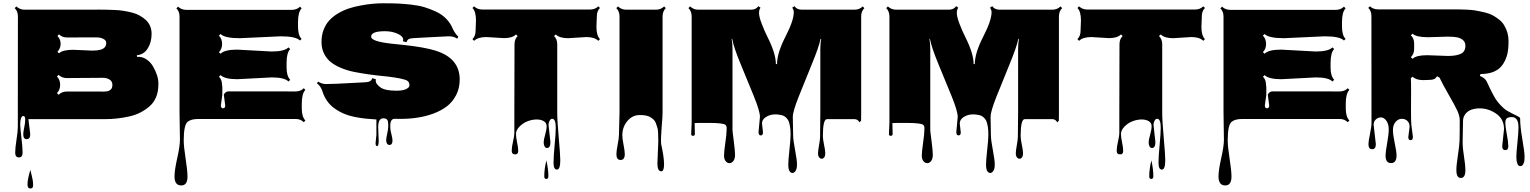

<svg xmlns="http://www.w3.org/2000/svg" viewBox="-20 -708 9093 1141"><path d="M148.9 0 159.7 89.4Q159.7 119.1 138.9 119.1Q118.2 119.1 118.2 89.8Q118.2 76.2 124 49.3Q129.9 22.5 129.9 2Q129.9 -18.6 118.2 -18.6Q108.9 -18.6 104.5 -4.2Q100.1 10.3 100.1 31Q100.1 51.8 107.2 110.6Q114.3 169.4 114.3 198.5Q114.3 227.5 92.3 227.5Q70.3 227.5 70.3 199.5Q70.3 171.4 78.1 121.8Q85.9 72.3 85.9 47.4L86.4 -610.8Q86.4 -641.1 67.4 -659.7L77.1 -669.9Q97.7 -650.4 126 -650.4H539.1Q546.4 -650.4 564.9 -650.9Q583.5 -651.4 608.9 -650.4Q634.3 -649.4 660.9 -648.7Q687.5 -647.9 714.1 -643.6Q740.7 -639.2 765.1 -633.1Q789.6 -627 810.5 -615.2Q831.5 -603.5 847.2 -588.9Q880.9 -556.6 880.9 -506.8Q880.9 -457 857.9 -420.2Q835 -383.3 793.5 -379.9L794.4 -370.1Q823.2 -372.6 848.1 -356.7Q873 -340.8 888.7 -314.5Q921.4 -258.8 921.4 -210.9Q921.4 -163.1 907.5 -130.4Q893.6 -97.7 868.7 -76.2Q843.8 -54.7 813.5 -39.1Q783.2 -23.4 746.1 -15.6Q675.3 0 605.5 0ZM318.4 -253.4Q337.4 -234.4 337.4 -204.1Q337.4 -173.8 318.4 -154.8L328.1 -144.5Q347.7 -164.1 377 -164.1H568.8Q572.3 -164.1 583.5 -163.8Q594.7 -163.6 599.4 -163.8Q604 -164.1 613.5 -165Q623 -166 627.7 -168.7Q632.3 -171.4 637.7 -175.8Q647.9 -183.1 647.9 -204.1Q647.9 -225.1 630.9 -235.4Q613.8 -245.6 591.8 -245.6L377 -244.1Q347.2 -244.1 328.1 -263.2ZM414.6 -412.1 528.8 -407.2Q587.4 -407.2 603.5 -428.2Q611.3 -438.5 611.3 -451.9Q611.3 -465.3 600.6 -473.1Q582.5 -485.8 553.2 -485.8L377 -485.4Q350.1 -485.4 330.6 -503.9L321.3 -494.1Q340.3 -475.1 340.3 -447.8Q340.3 -420.4 321.3 -400.4L330.6 -391.1Q352.1 -412.1 414.6 -412.1ZM143.6 388.2Q143.6 363.8 151.1 335.4Q158.7 307.1 160.2 300.8Q161.6 308.1 166.7 327.9Q171.9 347.7 174.3 361.6Q176.8 375.5 176.8 393.8Q176.8 412.1 160.2 412.1Q143.6 412.1 143.6 388.2Z M1318.4 -81.1 1310.5 -141.6V-147Q1320.8 -165 1338.4 -165L1736.8 -164.6Q1766.6 -164.6 1785.2 -183.6L1794.9 -173.8Q1773.4 -152.3 1773.4 -91.8Q1773.4 -91.8 1773.4 -63.5Q1773.4 -14.2 1794.9 8.3L1785.2 18.1Q1766.1 -1 1736.8 -1H1159.2Q1115.7 -1 1095.2 15.6Q1071.8 35.2 1071.8 126Q1071.8 162.6 1083 234.1Q1094.2 305.7 1094.2 341.8Q1094.2 394 1057.1 394Q1017.1 394 1017.1 340.3Q1017.1 303.7 1033.2 231.9Q1049.3 160.2 1049.3 123L1046.9 -40.5V-609.9Q1046.9 -640.1 1028.3 -658.2L1038.1 -668.5Q1058.1 -649.4 1086.9 -649.4H1713.9Q1743.7 -649.4 1762.7 -668.5L1772.5 -658.2Q1751 -636.7 1751 -577.1V-549.8Q1751 -497.6 1772.5 -476.6L1762.7 -467.3Q1738.3 -492.2 1647.9 -492.2L1405.3 -481Q1315.4 -481 1291 -505.9L1280.8 -496.1Q1299.8 -477.5 1299.8 -447Q1299.8 -416.5 1280.8 -397.9L1291 -388.7Q1314.5 -413.1 1389.6 -413.1L1594.2 -401.9Q1669.9 -401.9 1694.3 -426.3L1704.6 -416.5Q1683.1 -395 1683.1 -334V-306.6Q1683.1 -256.3 1704.6 -233.9L1694.3 -223.6Q1670.9 -248 1595.2 -248L1390.6 -237.3Q1315.4 -237.3 1291 -261.7L1281.2 -252Q1295.9 -237.3 1298.3 -217Q1300.8 -196.8 1301.3 -188.2Q1301.8 -179.7 1301.3 -161.9Q1300.8 -144 1300.8 -140.6L1292.5 -82Q1292.5 -64.5 1305.4 -64.5Q1318.4 -64.5 1318.4 -81.1Z M2211.9 142.6 2216.8 93.3V2Q2085.4 -4.9 2020.5 -33.9Q1955.6 -63 1924.8 -106.9Q1906.2 -132.8 1896.2 -164.8Q1886.2 -196.8 1863.3 -212.9L1870.6 -223.1Q1892.6 -208.5 1918.2 -208.5Q1943.8 -208.5 1983.9 -210.4Q2023.9 -212.4 2074.2 -215.1Q2124.5 -217.8 2146 -218.8Q2167.5 -219.7 2177.7 -224.9Q2188 -230 2192.4 -243.7L2214.4 -236.3Q2212.9 -232.4 2212.9 -226.1Q2212.9 -210 2239.7 -189.5Q2266.6 -168.9 2336.9 -168.9Q2384.3 -168.9 2404.3 -185.1Q2413.1 -192.4 2413.1 -202.6Q2413.1 -226.6 2386.7 -234.4Q2360.4 -242.2 2323 -247.8Q2285.6 -253.4 2248.3 -256.8Q2210.9 -260.3 2167.5 -266.6Q2124 -272.9 2085.4 -280.5Q2046.9 -288.1 2010.5 -302.7Q1974.1 -317.4 1948.2 -337.2Q1922.4 -356.9 1906.5 -387.9Q1890.6 -418.9 1890.6 -458.5Q1890.6 -498 1903.1 -530.8Q1915.5 -563.5 1937 -586.9Q1958.5 -610.4 1989 -628.4Q2019.5 -646.5 2053 -657.7Q2086.4 -668.9 2126 -675.8Q2194.8 -688.5 2255.9 -688.5Q2316.9 -688.5 2348.9 -686.8Q2380.9 -685.1 2424.1 -680.4Q2467.3 -675.8 2502.2 -665.3Q2537.1 -654.8 2571.3 -638.7Q2642.6 -605.5 2671.4 -535.6Q2683.1 -510.7 2703.6 -489.3L2697.3 -478Q2676.8 -492.2 2649.9 -492.2H2643.6Q2604.5 -490.7 2532 -486.6Q2459.5 -482.4 2438.7 -481.4Q2418 -480.5 2408.9 -475.6Q2399.9 -470.7 2396 -457L2374.5 -462.9Q2376 -467.3 2376 -472.2Q2376 -492.7 2342.8 -507.6Q2309.6 -522.5 2267.6 -522.5Q2185.5 -522.5 2185.5 -490.2Q2185.5 -461.4 2308.6 -448.2Q2337.4 -444.8 2374 -441.4Q2501.5 -428.2 2569.3 -406.7Q2711.9 -361.8 2711.9 -235.4Q2711.9 -183.6 2690.4 -142.3Q2668.9 -101.1 2634.5 -75.2Q2600.1 -49.3 2553.2 -32.2Q2468.8 -1.5 2360.4 -1.5Q2331.1 -1.5 2325.7 -2Q2299.3 -2 2299.3 38.6V50.3Q2299.3 63.5 2305.9 89.1Q2312.5 114.7 2312.5 127.4Q2312.5 153.3 2294.4 153.3Q2285.2 153.3 2280 145.5Q2274.9 137.7 2274.9 126Q2274.9 114.3 2281 86.2Q2287.1 58.1 2287.1 45.4Q2287.1 32.7 2286.9 27.6Q2286.6 22.5 2285.4 14.9Q2284.2 7.3 2281.2 3.9Q2274.4 -4.9 2257.8 -4.9Q2227.5 -4.9 2227.5 47.9L2230.5 127.9Q2230.5 160.2 2221.2 160.2Q2211.9 160.2 2211.9 142.6Z M2806.2 -523.9 2808.6 -586.4Q2808.6 -640.1 2787.6 -660.6L2797.4 -670.4Q2816.9 -651.4 2845.7 -651.4H3486.8Q3516.6 -651.4 3535.6 -670.4L3545.4 -660.6Q3526.9 -642.1 3526.9 -611.8L3524.4 -549.3Q3524.4 -496.6 3545.4 -475.6L3535.6 -465.3Q3513.7 -487.8 3464.4 -487.8L3356.4 -481Q3305.2 -481 3282.7 -503.4L3272.5 -493.7Q3291.5 -475.1 3291.5 -444.8V-39.6Q3291.5 11.2 3300.5 111.8Q3309.6 212.4 3309.6 244.1Q3309.6 299.8 3289.6 299.8Q3269.5 299.8 3269.5 260.3Q3269.5 220.7 3276.1 153.1Q3282.7 85.4 3282.7 51.3Q3282.7 -2 3261.7 -2Q3251.5 -2 3245.6 10.3Q3239.7 22.5 3239.7 34.2L3251 136.2Q3251 171.4 3231 171.4Q3220.7 171.4 3215.8 161.1Q3210.9 150.9 3210.9 137.2Q3210.9 123.5 3219.7 92.5Q3228.5 61.5 3228.5 42Q3228.5 22.5 3211.7 12.2Q3194.8 2 3169.2 2Q3143.6 2 3116 12.2Q3088.4 22.5 3067.4 44.2Q3046.4 65.9 3046.4 87.2Q3046.4 108.4 3053 138.7Q3059.6 168.9 3059.6 189.2Q3059.6 209.5 3041.5 209.5Q3021 209.5 3021 187.7Q3021 166 3028.8 132.8Q3036.6 99.6 3036.6 83V-43.9Q3037.6 -311.5 3037.6 -444.8Q3037.6 -475.6 3056.2 -493.7L3046.4 -503.4Q3024.9 -481.4 2975.1 -481.4L2870.1 -487.8Q2819.8 -487.8 2797.4 -465.3L2787.6 -475.6Q2806.2 -494.1 2806.2 -523.9ZM3227.1 245.1Q3238.8 298.8 3238.8 338.4Q3238.8 355.5 3226.6 355.5Q3214.4 355.5 3214.4 339.8Q3214.4 295.9 3227.1 245.1Z M3886.7 263.2 3892.1 133.3Q3892.1 70.3 3887.5 53.7Q3882.8 37.1 3877.9 24.4Q3873 11.7 3865.2 3.9Q3857.4 -3.9 3846.7 -10.7Q3826.2 -24.4 3782.2 -24.4Q3738.3 -24.4 3708.3 11.2Q3678.2 46.9 3678.2 96.7Q3678.2 115.2 3685.5 152.1Q3692.9 189 3692.9 207.5Q3692.9 242.7 3668 242.7Q3643.1 242.7 3643.1 208.5Q3643.1 189.5 3650.6 151.4Q3658.2 113.3 3658.2 93.8L3661.6 -37.1V-610.8Q3661.6 -641.1 3642.6 -659.7L3652.3 -669.9Q3672.9 -650.4 3701.2 -650.4H3877.9Q3907.2 -650.4 3926.8 -669.9L3936.5 -659.7Q3917.5 -640.6 3917.5 -610.8V-39.6Q3917.5 -14.2 3912.1 48.1Q3906.7 110.4 3908.7 144H3908.2Q3926.3 225.1 3926.3 267.6Q3926.3 310.1 3910.2 310.1Q3886.7 310.1 3886.7 263.2Z M4087.4 88.9 4090.3 21V-610.8Q4090.3 -641.1 4071.3 -659.7L4081.1 -669.9Q4101.6 -650.4 4129.9 -650.4H4442.9Q4472.7 -650.4 4486.8 -671.4L4499.5 -662.1Q4490.7 -650.9 4490.7 -629.9Q4490.7 -608.9 4506.3 -567.6Q4522 -526.4 4540.5 -489.3Q4590.8 -389.6 4590.8 -327.1H4597.7Q4597.7 -392.1 4647.5 -489.7Q4697.3 -586.4 4697.3 -635.3Q4697.3 -649.9 4688 -662.1L4701.2 -671.4Q4715.3 -650.4 4745.1 -650.4H5058.1Q5087.4 -650.4 5106.9 -669.9L5116.7 -659.7Q5097.7 -640.6 5097.7 -610.8V-39.6Q5097.7 -3.9 5097.2 9.3L5087.4 19Q5077.6 0 5058.1 0H4894.5Q4870.1 0 4870.1 101.1Q4870.1 118.7 4877.2 152.6Q4884.3 186.5 4884.3 202.6Q4884.3 218.8 4878.2 227.1Q4872.1 235.4 4863.3 235.4Q4854.5 235.4 4847.9 226.8Q4841.3 218.3 4841.3 203.1Q4841.3 188 4847.4 154.5Q4853.5 121.1 4853.5 105.5L4855 -39.6V-418Q4855 -448.7 4859.9 -476.6L4856.4 -477.1Q4846.7 -429.2 4804.7 -327.1Q4762.7 -225.1 4727.1 -135.3Q4691.4 -45.4 4691.4 -14.2L4693.4 96.7Q4693.8 126 4705.1 184.8Q4716.3 243.7 4716.3 269.3Q4716.3 294.9 4708 307.4Q4699.7 319.8 4689.2 319.8Q4678.7 319.8 4671.6 308.3Q4664.6 296.9 4664.6 270Q4664.6 243.2 4671.4 181.6Q4678.2 120.1 4678.2 92.5Q4678.2 64.9 4675.3 46.6Q4672.4 28.3 4668.2 16.4Q4664.1 4.4 4656.2 -4.2Q4648.4 -12.7 4641.6 -17.1Q4634.8 -21.5 4624 -23.9Q4568.4 -36.6 4531.2 -12.2Q4508.3 2.9 4508.3 25.4L4514.2 78.6Q4514.2 96.7 4501 96.7Q4487.8 96.7 4487.8 77.1L4496.1 -14.2Q4496.1 -46.9 4460.2 -135.5Q4424.3 -224.1 4382.3 -325.2Q4340.3 -426.3 4331.1 -477.1L4328.1 -476.6Q4333 -448.7 4333 -418V64.5Q4333 72.8 4340.6 130.4Q4348.1 188 4348.1 211.9Q4348.1 235.8 4338.1 248.8Q4328.1 261.7 4314.9 261.7Q4301.8 261.7 4292.2 249.5Q4282.7 237.3 4282.7 216.1Q4282.7 194.8 4290.3 141.4Q4297.9 87.9 4297.9 67.4L4298.3 53.2Q4298.3 40.5 4292 34.7Q4279.3 22.5 4193.6 22.5Q4107.9 22.5 4107.9 23.4L4109.4 87.9Q4109.4 99.1 4098.4 99.1Q4087.4 99.1 4087.4 88.9Z M5262.7 88.9 5265.6 21V-610.8Q5265.6 -641.1 5246.6 -659.7L5256.3 -669.9Q5276.9 -650.4 5305.2 -650.4H5618.2Q5647.9 -650.4 5662.1 -671.4L5674.8 -662.1Q5666 -650.9 5666 -629.9Q5666 -608.9 5681.6 -567.6Q5697.3 -526.4 5715.8 -489.3Q5766.1 -389.6 5766.1 -327.1H5772.9Q5772.9 -392.1 5822.8 -489.7Q5872.6 -586.4 5872.6 -635.3Q5872.6 -649.9 5863.3 -662.1L5876.5 -671.4Q5890.6 -650.4 5920.4 -650.4H6233.4Q6262.7 -650.4 6282.2 -669.9L6292 -659.7Q6272.9 -640.6 6272.9 -610.8V-39.6Q6272.9 -3.9 6272.5 9.3L6262.7 19Q6252.9 0 6233.4 0H6069.8Q6045.4 0 6045.4 101.1Q6045.4 118.7 6052.5 152.6Q6059.6 186.5 6059.6 202.6Q6059.6 218.8 6053.5 227.1Q6047.4 235.4 6038.6 235.4Q6029.8 235.4 6023.2 226.8Q6016.6 218.3 6016.6 203.1Q6016.6 188 6022.7 154.5Q6028.8 121.1 6028.8 105.5L6030.3 -39.6V-418Q6030.3 -448.7 6035.2 -476.6L6031.7 -477.1Q6022 -429.2 5980 -327.1Q5938 -225.1 5902.3 -135.3Q5866.7 -45.4 5866.7 -14.2L5868.7 96.7Q5869.1 126 5880.4 184.8Q5891.6 243.7 5891.6 269.3Q5891.6 294.9 5883.3 307.4Q5875 319.8 5864.5 319.8Q5854 319.8 5846.9 308.3Q5839.8 296.9 5839.8 270Q5839.8 243.2 5846.7 181.6Q5853.5 120.1 5853.5 92.5Q5853.5 64.9 5850.6 46.6Q5847.7 28.3 5843.5 16.4Q5839.4 4.4 5831.5 -4.2Q5823.7 -12.7 5816.9 -17.1Q5810.1 -21.5 5799.3 -23.9Q5743.7 -36.6 5706.5 -12.2Q5683.6 2.9 5683.6 25.4L5689.5 78.6Q5689.5 96.7 5676.3 96.7Q5663.1 96.7 5663.1 77.1L5671.4 -14.2Q5671.4 -46.9 5635.5 -135.5Q5599.6 -224.1 5557.6 -325.2Q5515.6 -426.3 5506.3 -477.1L5503.4 -476.6Q5508.3 -448.7 5508.3 -418V64.5Q5508.3 72.8 5515.9 130.4Q5523.4 188 5523.4 211.9Q5523.4 235.8 5513.4 248.8Q5503.4 261.7 5490.2 261.7Q5477.1 261.7 5467.5 249.5Q5458 237.3 5458 216.1Q5458 194.8 5465.6 141.4Q5473.1 87.9 5473.1 67.4L5473.6 53.2Q5473.6 40.5 5467.3 34.7Q5454.6 22.5 5368.9 22.5Q5283.2 22.5 5283.2 23.4L5284.7 87.9Q5284.7 99.1 5273.7 99.1Q5262.7 99.1 5262.7 88.9Z M6401.4 -523.9 6403.8 -586.4Q6403.8 -640.1 6382.8 -660.6L6392.6 -670.4Q6412.1 -651.4 6440.9 -651.4H7082Q7111.8 -651.4 7130.9 -670.4L7140.6 -660.6Q7122.1 -642.1 7122.1 -611.8L7119.6 -549.3Q7119.6 -496.6 7140.6 -475.6L7130.9 -465.3Q7108.9 -487.8 7059.6 -487.8L6951.7 -481Q6900.4 -481 6877.9 -503.4L6867.7 -493.7Q6886.7 -475.1 6886.7 -444.8V-39.6Q6886.7 11.2 6895.8 111.8Q6904.8 212.4 6904.8 244.1Q6904.8 299.8 6884.8 299.8Q6864.7 299.8 6864.7 260.3Q6864.7 220.7 6871.3 153.1Q6877.9 85.4 6877.9 51.3Q6877.9 -2 6856.9 -2Q6846.7 -2 6840.8 10.3Q6835 22.5 6835 34.2L6846.2 136.2Q6846.2 171.4 6826.2 171.4Q6815.9 171.4 6811 161.1Q6806.2 150.9 6806.2 137.2Q6806.2 123.5 6814.9 92.5Q6823.7 61.5 6823.7 42Q6823.7 22.5 6806.9 12.2Q6790 2 6764.4 2Q6738.8 2 6711.2 12.2Q6683.6 22.5 6662.6 44.2Q6641.6 65.9 6641.6 87.2Q6641.6 108.4 6648.2 138.7Q6654.8 168.9 6654.8 189.2Q6654.8 209.5 6636.7 209.5Q6616.2 209.5 6616.2 187.7Q6616.2 166 6624 132.8Q6631.8 99.6 6631.8 83V-43.9Q6632.8 -311.5 6632.8 -444.8Q6632.8 -475.6 6651.4 -493.7L6641.6 -503.4Q6620.1 -481.4 6570.3 -481.4L6465.3 -487.8Q6415 -487.8 6392.6 -465.3L6382.8 -475.6Q6401.4 -494.1 6401.4 -523.9ZM6822.3 245.1Q6834 298.8 6834 338.4Q6834 355.5 6821.8 355.5Q6809.6 355.5 6809.6 339.8Q6809.6 295.9 6822.3 245.1Z M7522.5 -81.1 7514.6 -141.6V-147Q7524.9 -165 7542.5 -165L7940.9 -164.6Q7970.7 -164.6 7989.3 -183.6L7999 -173.8Q7977.5 -152.3 7977.5 -91.8Q7977.5 -91.8 7977.5 -63.5Q7977.5 -14.2 7999 8.3L7989.3 18.1Q7970.2 -1 7940.9 -1H7363.3Q7319.8 -1 7299.3 15.6Q7275.9 35.2 7275.9 126Q7275.9 162.6 7287.1 234.1Q7298.3 305.7 7298.3 341.8Q7298.3 394 7261.2 394Q7221.2 394 7221.2 340.3Q7221.2 303.7 7237.3 231.9Q7253.4 160.2 7253.4 123L7251 -40.5V-609.9Q7251 -640.1 7232.4 -658.2L7242.2 -668.5Q7262.2 -649.4 7291 -649.4H7918Q7947.8 -649.4 7966.8 -668.5L7976.6 -658.2Q7955.1 -636.7 7955.1 -577.1V-549.8Q7955.1 -497.6 7976.6 -476.6L7966.8 -467.3Q7942.4 -492.2 7852.1 -492.2L7609.4 -481Q7519.5 -481 7495.1 -505.9L7484.9 -496.1Q7503.9 -477.5 7503.9 -447Q7503.9 -416.5 7484.9 -397.9L7495.1 -388.7Q7518.6 -413.1 7593.8 -413.1L7798.3 -401.9Q7874 -401.9 7898.4 -426.3L7908.7 -416.5Q7887.2 -395 7887.2 -334V-306.6Q7887.2 -256.3 7908.7 -233.9L7898.4 -223.6Q7875 -248 7799.3 -248L7594.7 -237.3Q7519.5 -237.3 7495.1 -261.7L7485.4 -252Q7500 -237.3 7502.4 -217Q7504.9 -196.8 7505.4 -188.2Q7505.9 -179.7 7505.4 -161.9Q7504.9 -144 7504.9 -140.6L7496.6 -82Q7496.6 -64.5 7509.5 -64.5Q7522.5 -64.5 7522.5 -81.1Z M8907.2 160.2 8918 59.1Q8918 -2.4 8867.9 -34.9Q8817.9 -67.4 8762.7 -63.7Q8707.5 -60.1 8685.5 -26.4Q8674.3 -10.3 8674.3 11.7L8671.9 142.6Q8671.9 169.4 8680.2 222.4Q8688.5 275.4 8688.5 302.2Q8688.5 349.6 8661.6 349.6Q8634.8 349.6 8634.8 303.7Q8634.8 273.4 8643.6 216.8Q8652.3 160.2 8653.6 130.9Q8654.8 101.6 8654.8 5.9Q8654.8 -19.5 8639.2 -52.7Q8623.5 -85.9 8589.8 -144Q8556.2 -202.1 8534.7 -246.6L8520 -254.9Q8508.3 -233.4 8478.5 -233.4L8437.5 -231.9Q8395.5 -231.9 8374.5 -252.4L8364.3 -242.7Q8365.7 -224.6 8365.7 -165.5L8365.2 -45.9Q8365.2 7.8 8367.2 33.2L8376.5 105Q8376.5 125 8362.8 125Q8349.1 125 8349.1 106.4L8356.9 45.9Q8356.9 23.9 8344 11Q8331.1 -2 8310.3 -2Q8289.6 -2 8273.7 16.4Q8257.8 34.7 8257.8 64Q8257.8 93.3 8268.6 143.3Q8279.3 193.4 8279.3 215.3Q8279.3 261.2 8246.6 261.2Q8213.9 261.2 8213.9 216.3Q8213.9 195.3 8223.4 143.1Q8232.9 90.8 8232.9 60.1Q8232.9 29.3 8218.8 9.5Q8204.6 -10.3 8186.5 -10.3Q8168.5 -10.3 8155.8 2.2Q8143.1 14.6 8143.1 33.2L8156.2 148.9Q8156.2 178.7 8134.3 178.7Q8112.3 178.7 8112.3 148.4Q8112.3 130.9 8121.6 87.2Q8130.9 43.5 8130.4 19Q8129.9 -5.4 8129.9 -612.8Q8129.9 -643.1 8111.3 -661.1L8121.1 -670.9Q8140.1 -652.3 8169.4 -652.3H8606.9Q8709.5 -652.3 8744.9 -646.2Q8780.3 -640.1 8806.9 -633.3Q8833.5 -626.5 8851.8 -616.5Q8870.1 -606.4 8888.9 -591.6Q8907.7 -576.7 8918.9 -557.6Q8944.8 -514.2 8944.8 -465.3Q8944.8 -416.5 8937.3 -385.5Q8929.7 -354.5 8912.1 -327.1Q8874 -268.1 8778.3 -268.1L8774.4 -256.8Q8805.2 -244.6 8815.4 -223.1Q8858.4 -129.4 8878.9 -104.2Q8899.4 -79.1 8917 -64Q8934.6 -48.8 8967.3 -33.2Q9000 -17.6 9006.8 -12.9Q9013.7 -8.3 9013.7 -5.4Q9013.7 43.5 9026.9 120.1Q9040 196.8 9040 218.8Q9040 240.7 9038.3 250.5Q9036.6 260.3 9030.8 269.8Q9024.9 279.3 9013.7 279.3Q9002.4 279.3 8996.8 263.2Q8991.2 247.1 8991.2 223.6Q8991.2 200.2 8997.6 139.9Q9003.9 79.6 9003.9 48.8Q9003.9 -12.2 8964.4 -12.2Q8944.8 -12.2 8935.3 -5.4Q8925.8 1.5 8925.8 22.7Q8925.8 43.9 8934.6 90.3Q8943.4 136.7 8943.4 160.4Q8943.4 184.1 8925.3 184.1Q8907.2 184.1 8907.2 160.2ZM8582 -490.2 8466.8 -486.8Q8396 -486.8 8374.5 -507.8L8364.3 -498.5Q8383.8 -479.5 8383.8 -449.7V-417Q8383.8 -387.7 8364.3 -368.2L8374.5 -358.4Q8395.5 -379.9 8461.4 -379.9L8585 -375.5Q8634.3 -375.5 8661.4 -388.4Q8688.5 -401.4 8688.5 -436Q8688.5 -458 8673.3 -470.5Q8658.2 -482.9 8636.7 -486.6Q8615.2 -490.2 8582 -490.2Z"/></svg>

Font: Nosifer Caps
Style: Regular
Weight: 800
Version: Version 001.002